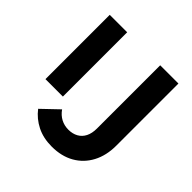

<svg xmlns="http://www.w3.org/2000/svg" viewBox="-185 -856 1020 1020"><g transform="rotate(45 324.5 -346.5)"><path d="M349 10Q285 10 236.5 -14.5Q188 -39 156 -81L248 -169Q266 -143 291.5 -129.5Q317 -116 348 -116Q379 -116 402.5 -129Q426 -142 438.5 -167Q451 -192 451 -228V-703H588V-236Q588 -162 558.5 -106.5Q529 -51 475.5 -20.5Q422 10 349 10ZM72 -220V-703H203V-220Z"/></g></svg>

Font: Outfit SemiBold
Style: Regular
Weight: 600
Designer: Rodrigo Fuenzalida
Foundry: fragTYPE
Version: Version 1.100;gftools[0.9.27]